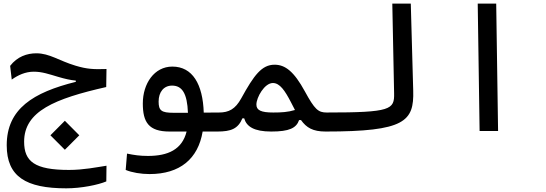

<svg xmlns="http://www.w3.org/2000/svg" viewBox="-20 -713 2970 1045"><path d="M340.8 312C423.3 312 514.6 293 558.6 274.4L559.6 189C504.9 197.3 435.1 211.9 355.5 211.9C168.5 211.9 111.3 166 111.3 58.1C111.3 -107.9 278.3 -175.8 558.1 -239.3L559.6 -337.4C489.3 -335 452.6 -336.9 391.1 -355.5C301.3 -382.3 250 -422.9 177.7 -422.9C127 -422.9 73.7 -404.8 35.2 -354.5L43.9 -279.8C78.1 -304.2 118.2 -322.8 164.1 -322.8C209 -322.8 246.1 -309.6 297.4 -294.4C333.5 -283.7 363.8 -276.9 392.6 -274.4V-267.6C161.1 -210 16.6 -121.1 16.6 77.6C16.6 248.5 121.1 312 340.8 312ZM333 102.1 411.6 23.4 333 -55.7 254.4 23.4Z M793.9 234.4C959 234.4 1058.1 151.9 1083 2.9H1167C1196.3 2.9 1213.4 -10.3 1213.4 -47.9C1213.4 -88.9 1201.7 -100.6 1171.9 -100.6L1088.9 -100.1C1084 -254.9 1027.8 -350.6 918 -350.6C819.8 -350.6 757.3 -258.3 757.3 -149.9C757.3 -47.9 789.1 2.9 902.8 2.9H995.6C971.2 101.1 894 135.7 785.2 135.7C741.2 135.7 709.5 130.9 671.4 123L664.1 211.9C697.8 226.1 747.6 234.4 793.9 234.4ZM1002.9 -99.1C976.6 -99.1 951.2 -99.1 924.3 -99.1C858.4 -99.1 843.3 -111.3 843.3 -160.2C843.3 -212.4 871.6 -247.1 916.5 -247.1C971.2 -247.1 999 -204.6 1002.9 -99.1Z M1163.1 2.9C1236.8 2.9 1275.4 -11.7 1299.3 -68.8H1309.1C1321.8 -24.4 1362.3 2.9 1456.1 2.9C1554.2 2.9 1592.8 -15.6 1607.9 -59.6H1618.2C1647.9 -18.1 1682.6 2.9 1752 2.9C1775.4 2.9 1794.4 -0.5 1794.4 -56.2C1794.4 -100.6 1782.7 -100.6 1757.8 -100.6C1711.9 -100.6 1692.9 -117.2 1639.2 -215.8C1580.1 -324.2 1532.2 -360.8 1474.6 -360.8C1404.3 -360.8 1362.3 -303.7 1293 -177.7C1260.7 -119.1 1225.6 -100.6 1171.9 -100.6C1148.9 -100.6 1137.7 -83.5 1137.7 -56.2C1137.7 -12.7 1145.5 2.9 1163.1 2.9ZM1585.4 -114.3C1546.9 -102.5 1511.2 -100.6 1467.3 -100.6C1400.9 -100.6 1375.5 -112.8 1375.5 -144C1375.5 -182.6 1419.4 -261.2 1465.3 -261.2C1502.9 -261.2 1530.8 -219.7 1563 -157.7C1571.3 -142.1 1578.6 -127.9 1585.4 -114.3Z M1752 2.9C2183.6 2.9 2233.9 -52.2 2229 -219.7L2215.8 -693.4H2115.2L2125 -205.1C2127 -116.7 2107.9 -100.6 1757.8 -100.6C1738.3 -100.6 1723.6 -89.4 1723.6 -51.3C1723.6 -16.1 1732.9 2.9 1752 2.9Z M2590.3 0H2690.9L2680.7 -693.4H2580.1Z"/></svg>

Font: Cascadia Mono NF
Style: Regular
Weight: 400
Monospace: yes
Designer: Aaron Bell
Foundry: Saja Typeworks
Version: Version 2404.023